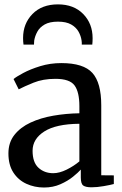

<svg xmlns="http://www.w3.org/2000/svg" viewBox="-20 -847 560 878"><path d="M18.5 -145.5Q18.5 -195.5 46 -230.2Q73.5 -265 119.8 -286.5Q166 -308 224 -318Q282 -328 343 -329V-361.5Q343 -426 321 -456.2Q299 -486.5 233.5 -486.5Q176.5 -486.5 133.5 -469Q90.5 -451.5 65.5 -438.5L42 -485.5Q53.5 -495.5 86 -513Q118.5 -530.5 164 -544.5Q209.5 -558.5 260.5 -558.5Q362 -558.5 402.5 -513.5Q443 -468.5 443 -365.5V-45.5L500.5 -45V-5.5Q484 -1 454 4.2Q424 9.5 398.5 9.5Q372 9.5 360.8 1.5Q349.5 -6.5 349.5 -35.5V-71.5Q337.5 -58 313.8 -38.8Q290 -19.5 256.2 -4.5Q222.5 10.5 181 10.5Q138 10.5 100.8 -6.5Q63.5 -23.5 41 -58.2Q18.5 -93 18.5 -145.5ZM223.5 -55Q251.5 -55 284.5 -71.2Q317.5 -87.5 343 -109V-281Q236 -280 182.5 -245.8Q129 -211.5 129 -157.5Q129 -104.5 156 -79.8Q183 -55 223.5 -55ZM245 -827Q317.5 -827 360.5 -783Q403.5 -739 403.5 -672.5Q403.5 -657 402 -643H354Q354.5 -652 353 -662Q350 -683 339 -702.5Q328 -722 305.5 -735Q283 -748 245 -748Q207 -748 184.2 -735Q161.5 -722 150.8 -702.2Q140 -682.5 136.5 -662Q136 -656.5 135.8 -651.8Q135.5 -647 135.5 -643H87.5Q86.5 -650 86 -657.8Q85.5 -665.5 85.5 -673Q85.5 -739 128.5 -783Q171.5 -827 245 -827Z"/></svg>

Font: Merriweather Text
Style: Regular
Weight: 400
Designer: Eben Sorkin
Foundry: Eben Sorkin
Version: Version 2.100; ttfautohint (v1.7.19-72a1) -l 8 -r 50 -G 200 